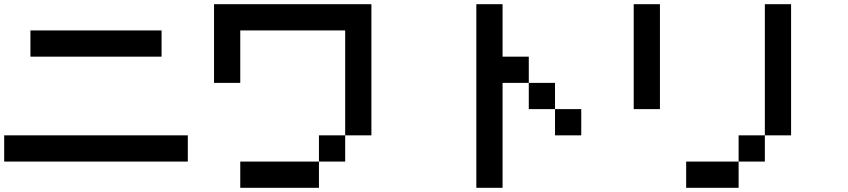

<svg xmlns="http://www.w3.org/2000/svg" viewBox="-20 -895 4040 915"><path d="M0 -125V-250H875V-125ZM125 -625V-750H750V-625Z M1000 -500V-875H1750V-250H1625V-750H1125V-500ZM1125 0V-125H1500V0ZM1500 -125V-250H1625V-125Z M2250 0V-875H2375V-625H2500V-500H2375V0ZM2500 -500H2625V-375H2500ZM2625 -250V-375H2750V-250Z M3000 -375V-875H3125V-375ZM3250 0V-125H3500V0ZM3500 -125V-250H3625V-125ZM3625 -250V-875H3750V-250Z"/></svg>

Font: Galmuri7 Regular
Style: Regular
Weight: 400
Designer: Lee Minseo (quiple)
Version: Version 2.399;hotconv 1.1.1;makeotfexe 2.6.0 DEVELOPMENT